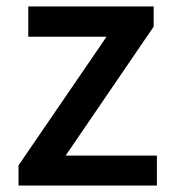

<svg xmlns="http://www.w3.org/2000/svg" viewBox="-20 -571 531 591"><path d="M37 0V-62L308 -458H67V-551H453V-489L182 -92H463V0Z"/></svg>

Font: Noto Sans KR Medium
Style: Regular
Weight: 500
Designer: Ryoko NISHIZUKA  (kana, bopomofo & ideographs); Paul D. Hunt (Latin, Greek & Cyrillic); Sandoll Communications , Soo-you
Foundry: Adobe
Version: Version 2.004-H2;hotconv 1.0.118;makeotfexe 2.5.65603